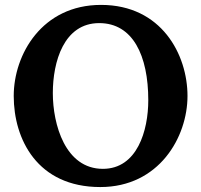

<svg xmlns="http://www.w3.org/2000/svg" viewBox="-20 -736 809 772"><path d="M192.4 -361.8C192.4 -487.8 236.8 -643.1 378.9 -643.1C514.2 -643.1 576.2 -512.7 576.2 -333C576.2 -210.9 531.7 -57.1 393.6 -57.1C242.2 -57.1 192.4 -235.8 192.4 -361.8ZM35.2 -350.1C35.2 -176.3 129.9 16.1 383.3 16.1C619.6 16.1 733.9 -184.6 733.9 -350.1C733.9 -516.6 629.4 -716.3 386.2 -716.3C149.4 -716.3 35.2 -517.6 35.2 -350.1Z"/></svg>

Font: Parastoo
Style: Bold
Weight: 700
Foundry: Saber Rastikerdar (saber.rastikerdar@gmail.com)
Version: Version 2.0.1